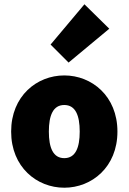

<svg xmlns="http://www.w3.org/2000/svg" viewBox="-20 -864 600 896"><path d="M280 12C408 12 528 -84 528 -250C528 -416 408 -512 280 -512C152 -512 32 -416 32 -250C32 -84 152 12 280 12ZM280 -126C228 -126 208 -174 208 -250C208 -326 228 -374 280 -374C332 -374 352 -326 352 -250C352 -174 332 -126 280 -126ZM300 -572 490 -730 374 -844 216 -656Z"/></svg>

Font: Giro Sans Black
Style: Regular
Weight: 900
Designer: Paul D. Hunt
Foundry: Adobe Systems Incorporated
Version: Version 1.000;PS 1.0;hotconv 1.0.88;makeotf.lib2.5.647800